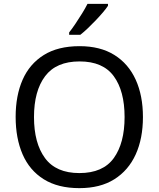

<svg xmlns="http://www.w3.org/2000/svg" viewBox="-20 -964 821 994"><path d="M720 -358Q720 -247 682.5 -164.5Q645 -82 572 -36Q499 10 391 10Q280 10 206.5 -36Q133 -82 97 -165Q61 -248 61 -359Q61 -469 97 -551Q133 -633 206.5 -679Q280 -725 392 -725Q499 -725 572 -679.5Q645 -634 682.5 -551.5Q720 -469 720 -358ZM156 -358Q156 -223 213 -145.5Q270 -68 391 -68Q513 -68 569 -145.5Q625 -223 625 -358Q625 -493 569 -569.5Q513 -646 392 -646Q271 -646 213.5 -569.5Q156 -493 156 -358ZM539 -934Q530 -920 513 -900Q496 -880 475.5 -858.5Q455 -837 434.5 -817.5Q414 -798 396 -784H338V-796Q353 -815 370.5 -841Q388 -867 405 -894.5Q422 -922 433 -944H539Z"/></svg>

Font: Noto Sans Balinese
Style: Regular
Weight: 400
Designer: Aditya Bayu, David Williams
Foundry: David Williams
Version: Version 2.003